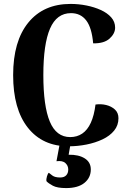

<svg xmlns="http://www.w3.org/2000/svg" viewBox="-20 -732 659 979"><path d="M584 -129Q584 -93 562 -66Q540 -39 503 -21.5Q466 -4 421 5Q376 14 330 14Q197 14 122 -81Q47 -176 47 -349Q47 -522 124.5 -617Q202 -712 340 -712Q381 -712 421 -704Q461 -696 494 -681Q527 -666 547 -643.5Q567 -621 567 -591Q567 -561 539 -535.5Q511 -510 455 -511Q448 -591 419.5 -628Q391 -665 342 -665Q269 -665 235 -586Q201 -507 201 -349Q201 -191 234 -112Q267 -33 338 -33Q373 -33 399.5 -51Q426 -69 443 -106Q460 -143 467 -199Q495 -203 521.5 -196.5Q548 -190 566 -173.5Q584 -157 584 -129ZM343 -17 330 57Q381 56 412 75.5Q443 95 443 132Q443 174 410.5 200.5Q378 227 317 227Q272 227 249.5 215Q227 203 217 192Q215 182 219.5 167Q224 152 229 149Q234 153 247 163Q260 173 287 173Q307 173 317.5 162Q328 151 328 132Q328 113 313.5 99.5Q299 86 268 90L288 -17Z"/></svg>

Font: Arima Thin
Style: Bold
Weight: 700
Version: Version 1.100